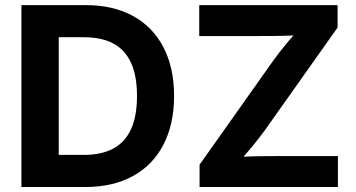

<svg xmlns="http://www.w3.org/2000/svg" viewBox="-20 -748 1426 768"><path d="M133.1 0V-128.4H314.6Q385.7 -128.4 432.8 -153.6Q479.9 -178.7 503.9 -230.8Q528 -283 528 -364.2Q528 -445 504 -497Q480.1 -549.1 433.1 -574.1Q386.1 -599.1 315.5 -599.1H129.7V-727.5H324.2Q432.9 -727.5 512.2 -684Q591.6 -640.4 634 -558.6Q676.3 -476.7 676.3 -364.2Q676.3 -251.2 633.7 -169.2Q591.1 -87.1 511.4 -43.6Q431.7 0 321.5 0ZM214.9 0H65.7V-727.5H214.9ZM778.3 -89.2 1073.4 -506.1Q1097.7 -540.1 1128.7 -577Q1159.7 -613.9 1199.4 -658.3L1210.7 -610.1Q1166.8 -606.1 1122.1 -605Q1077.4 -603.8 1014.7 -603.8H777V-727.5H1330.4V-637.9L1040.6 -228.6Q1014.9 -192.8 984.5 -156.6Q954 -120.3 909.3 -69.2L898 -117.5Q944 -121.5 990.4 -122.6Q1036.9 -123.7 1102.2 -123.7H1331.6V0H778.3Z"/></svg>

Font: Raveo Variable
Style: Regular
Weight: 400
Designer: Jakub Foglar, Rasmus Andersson (Inter)
Foundry: Jakubfoglar.com
Version: Version 1.000;Glyphs 3.2.3 (3260)